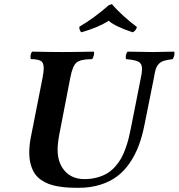

<svg xmlns="http://www.w3.org/2000/svg" viewBox="-20 -896 862 926"><path d="M121.1 -160.2Q121.1 -196.3 128.9 -234.9L185.1 -520Q190.9 -549.8 190.9 -566.9Q190.9 -594.7 175.5 -602.8Q160.2 -610.8 128.9 -610.8Q125.5 -619.6 127.7 -630.9Q129.9 -642.1 134.8 -647Q228.5 -645 282.2 -645Q338.4 -645 432.1 -647Q435.5 -641.1 432.9 -630.4Q430.2 -619.6 424.8 -610.8Q368.2 -610.8 348.9 -594.2Q329.6 -577.6 318.8 -520L270 -268.1Q257.8 -209 257.8 -174.8Q257.8 -110.4 292.7 -71.3Q327.6 -32.2 387.2 -32.2Q420.9 -32.2 449.5 -40.3Q478 -48.3 498.5 -61Q519 -73.7 536.4 -93.5Q553.7 -113.3 564.7 -133.1Q575.7 -152.8 585.2 -179.4Q594.7 -206.1 600.1 -227.3Q605.5 -248.5 610.8 -275.9L659.2 -520Q665 -545.4 665 -564Q665 -588.9 648.7 -597.9Q632.3 -606.9 587.9 -610.8Q585 -620.6 587.6 -631.3Q590.3 -642.1 595.2 -647Q690.9 -645 716.8 -645Q726.1 -645 819.8 -647Q823.2 -641.1 820.8 -630.4Q818.4 -619.6 813 -610.8Q785.6 -607.4 770.5 -602.8Q755.4 -598.1 745.4 -587.2Q735.4 -576.2 731 -562Q726.6 -547.9 722.2 -520L676.8 -293.9Q666 -238.8 649.2 -194.1Q632.3 -149.4 606.2 -110.8Q580.1 -72.3 545.7 -46.1Q511.2 -20 463.9 -5.1Q416.5 9.8 358.9 9.8Q330.6 9.8 308.3 8.5Q286.1 7.3 260.3 2.9Q234.4 -1.5 215.3 -8.8Q196.3 -16.1 177.7 -28.8Q159.2 -41.5 147.5 -59.1Q135.7 -76.7 128.4 -102.3Q121.1 -127.9 121.1 -160.2ZM640.1 -766.1Q639.2 -758.8 633.3 -751Q627.4 -743.2 620.1 -740.2Q535.6 -768.1 503.9 -795.9Q455.6 -764.2 373 -740.2Q367.7 -743.2 364.7 -751.2Q361.8 -759.3 362.8 -767.1Q433.6 -808.6 504.9 -871.1L520 -876Q542 -849.6 576.7 -818.1Q611.3 -786.6 640.1 -766.1Z"/></svg>

Font: Common Serif
Style: Bold Italic
Weight: 700
Italic angle: -12°
Designer: Philipp H. Poll, Khaled Hosny
Foundry: Stefan Peev, Context Ltd.
Version: Version 1.026